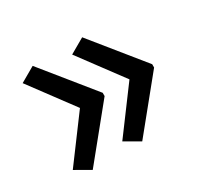

<svg xmlns="http://www.w3.org/2000/svg" viewBox="-97 -658 685 655"><g transform="rotate(-30 245.5 -330.0)"><path d="M453 -323V-336L292 -535L233 -501L360 -330L233 -159L292 -125ZM258 -323V-336L97 -535L38 -501L165 -330L38 -159L97 -125Z"/></g></svg>

Font: Noto Sans Malayalam UI SemiCondensed
Style: Regular
Weight: 400
Width: 4
Designer: Jelle Bosma - Monotype Design Team
Foundry: Monotype Imaging Inc.
Version: Version 2.104